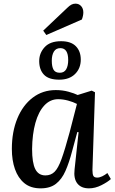

<svg xmlns="http://www.w3.org/2000/svg" viewBox="-20 -1019 630 1053"><path d="M487 -87Q487 -64 492 -54.5Q497 -45 513 -45Q526 -45 540.5 -52Q555 -59 569 -70L588 -37Q571 -21 536.5 -3.5Q502 14 468 14Q425 14 404 -13Q383 -40 389 -90L411 -294L404 -295L375 -188Q359 -127 339 -81.5Q319 -36 287 -11Q255 14 203 14Q148 14 113.5 -14.5Q79 -43 62 -91.5Q45 -140 45 -202Q45 -296 75 -369Q105 -442 159.5 -483.5Q214 -525 286 -525Q323 -525 355.5 -516Q388 -507 406 -498L483 -522L501 -513ZM229 -57Q259 -57 279 -76.5Q299 -96 317.5 -147Q336 -198 362 -294L402 -449Q381 -460 353 -467.5Q325 -475 299 -475Q255 -475 223 -440.5Q191 -406 174 -344.5Q157 -283 156 -202Q156 -126 173.5 -91.5Q191 -57 229 -57ZM349 -976Q361 -988 371.5 -993.5Q382 -999 394 -999Q413 -999 425 -985.5Q437 -972 437 -951Q437 -933 429 -912L234 -827L217 -851ZM305 -582Q247 -582 221 -609.5Q195 -637 195 -684Q195 -728 225 -760.5Q255 -793 315 -793Q369 -793 396 -765.5Q423 -738 423 -692Q423 -644 391.5 -613Q360 -582 305 -582ZM308 -620Q332 -620 343 -639Q354 -658 354 -690Q354 -755 311 -755Q287 -755 275.5 -736Q264 -717 264 -686Q264 -654 273.5 -637Q283 -620 308 -620Z"/></svg>

Font: Literata 36pt Medium
Style: Italic
Weight: 500
Italic angle: -2°
Designer: Latin by Veronika Burian and Jose Scaglione. Greek by Irene Vlachou. Cyrillic by Vera Evstafieva
Foundry: TypeTogether
Version: Version 3.002